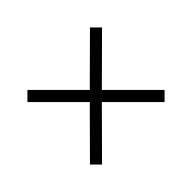

<svg xmlns="http://www.w3.org/2000/svg" viewBox="-87 -667 697 697"><g transform="rotate(45 261.5 -318.5)"><path d="M101 -510 261 -349 422 -510 453 -479 292 -318 453 -158 422 -127 261 -287 101 -127 70 -158 230 -318 70 -479Z"/></g></svg>

Font: Julius Sans One
Style: Regular
Weight: 400
Designer: Luciano Vergara
Foundry: LatinoType
Version: Version 1.001